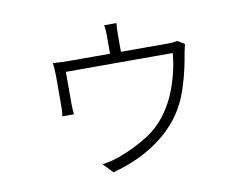

<svg xmlns="http://www.w3.org/2000/svg" viewBox="-74 -716 1148 885"><g transform="rotate(-10 500.0 -273.5)"><path d="M522 -611Q520 -597 519.5 -583Q519 -569 519 -559Q519 -550 519 -528Q519 -506 519 -482Q519 -458 519 -445H468Q468 -459 468 -482.5Q468 -506 468 -528Q468 -550 468 -559Q468 -569 467.5 -583Q467 -597 464 -611ZM816 -462Q815 -456 812 -444Q809 -432 807 -421Q803 -394 793.5 -350.5Q784 -307 768.5 -259.5Q753 -212 730 -172Q703 -124 657 -79Q611 -34 544.5 3Q478 40 389 64L346 19Q360 17 374 14Q388 11 401.5 7Q415 3 424 0Q499 -27 565.5 -69Q632 -111 678 -187Q701 -225 716.5 -267.5Q732 -310 741.5 -353Q751 -396 753 -430H253Q253 -416 253 -393.5Q253 -371 253 -346Q253 -321 253 -301.5Q253 -282 253 -273Q253 -264 254 -251Q255 -238 256 -231H201Q203 -239 204 -252Q205 -265 205 -274Q205 -283 205 -302Q205 -321 205 -344Q205 -367 205 -386.5Q205 -406 205 -416Q205 -428 204 -447.5Q203 -467 201 -480Q216 -479 237.5 -478Q259 -477 279 -477H734Q755 -477 766 -478.5Q777 -480 783 -481Z"/></g></svg>

Font: Noto Sans SC Thin Light
Style: Regular
Weight: 300
Version: Version 2.004-H2;hotconv 1.0.118;makeotfexe 2.5.65603